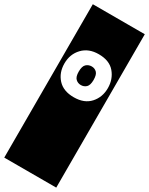

<svg xmlns="http://www.w3.org/2000/svg" viewBox="-294 -964 951 1225"><g transform="rotate(30 181.5 -352.0)"><path d="M-10 -917H373V213H-10ZM181 -342Q258 -342 299.5 -388Q341 -434 341 -501Q341 -567 301.5 -613.5Q262 -660 183 -660Q109 -660 65.5 -614Q22 -568 22 -500Q22 -432 63 -387Q104 -342 181 -342ZM181 -432Q159 -432 143 -447Q127 -462 127 -500Q127 -540 143.5 -555Q160 -570 183 -570Q205 -570 220.5 -555Q236 -540 236 -501Q236 -462 220 -447Q204 -432 181 -432Z"/></g></svg>

Font: Zilla Slab Highlight
Style: Bold
Weight: 700
Designer: Typotheque Type Foundry
Foundry: Typotheque type foundry
Version: Version 1.1; 2017; ttfautohint (v1.6)